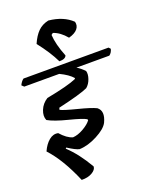

<svg xmlns="http://www.w3.org/2000/svg" viewBox="-205 -1046 1056 1322"><g transform="rotate(-20 322.5 -385.0)"><path d="M643 -623 655 -610Q648 -582 629 -569H388Q417 -552 443 -524Q450 -500 438.5 -466.5Q427 -433 403 -413Q353 -389 183 -350L179 -336Q202 -323 297 -299Q392 -275 428 -257Q473 -223 437 -147Q417 -108 348 -72Q279 -36 217 -34Q191 -39 134 -76L128 -70Q203 0 267 111Q266 135 235 153Q204 171 158 170Q85 -2 -3 -97Q18 -144 49.5 -170Q81 -196 116 -188Q160 -138 202 -126Q238 -128 279.5 -151.5Q321 -175 340 -201L338 -209Q313 -225 214 -250Q115 -275 70 -301Q56 -333 72.5 -374.5Q89 -416 129 -441Q291 -472 351 -499L354 -505Q325 -539 262 -569H6L-10 -584Q2 -610 20 -623ZM317 -849 304 -839Q308 -769 346 -674Q338 -650 293 -650Q256 -727 186 -816Q209 -869 239.5 -899.5Q270 -930 317 -940Q425 -929 487 -869Q495 -839 475.5 -815.5Q456 -792 411 -780Q367 -833 317 -849Z"/></g></svg>

Font: Tillana SemiBold
Style: Regular
Weight: 600
Designer: Lipi Raval (Devanagari, Latin), Jonny Pinhorn (Latin)
Foundry: Indian Type Foundry
Version: Version 2.003;PS 1.0;hotconv 1.0.79;makeotf.lib2.5.61930; tt